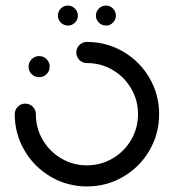

<svg xmlns="http://www.w3.org/2000/svg" viewBox="-20 -672 629 694"><path d="M83.3 -431.1Q83.3 -447 94.4 -458.1Q105.6 -469.3 121.5 -469.3Q137.4 -469.3 148.5 -458.1Q159.6 -447 159.6 -431.1Q159.6 -415.2 148.5 -404.1Q137.4 -393 121.5 -393Q105.6 -393 94.4 -404.1Q83.3 -415.2 83.3 -431.1ZM255.9 -482.2Q255.9 -498.1 267 -509.3Q278.1 -520.4 294.1 -520.4Q365.2 -520.4 425.2 -485.4Q485.2 -450.4 520.2 -390.4Q555.2 -330.4 555.2 -259.3Q555.2 -188.1 520.2 -128.1Q485.2 -68.1 425.2 -33.1Q365.2 1.9 294.1 1.9Q223 1.9 163.1 -33.3Q103.3 -68.5 68.3 -128.5Q33.3 -188.5 33.3 -259.3Q33.3 -275.2 44.4 -286.3Q55.6 -297.4 71.5 -297.4Q87.4 -297.4 98.5 -286.3Q109.6 -275.2 109.6 -259.3Q109.6 -208.9 134.4 -166.5Q159.3 -124.1 201.5 -99.3Q243.7 -74.4 294.1 -74.4Q344.4 -74.4 386.9 -99.3Q429.3 -124.1 454.1 -166.5Q478.9 -208.9 478.9 -259.3Q478.9 -309.6 454.1 -352Q429.3 -394.4 386.9 -419.3Q344.4 -444.1 294.1 -444.1Q278.1 -444.1 267 -455.2Q255.9 -466.3 255.9 -482.2ZM326.7 -615.6Q326.7 -630.4 337.4 -641.1Q348.1 -651.9 363 -651.9Q377.8 -651.9 388.3 -641.1Q398.9 -630.4 398.9 -615.6Q398.9 -600.7 388.3 -590.2Q377.8 -579.6 363 -579.6Q348.1 -579.6 337.4 -590.2Q326.7 -600.7 326.7 -615.6ZM189.3 -615.6Q189.3 -630.4 199.8 -641.1Q210.4 -651.9 225.2 -651.9Q240 -651.9 250.7 -641.1Q261.5 -630.4 261.5 -615.6Q261.5 -600.7 250.9 -590.2Q240.4 -579.6 225.6 -579.6Q210.7 -579.6 200 -590.2Q189.3 -600.7 189.3 -615.6Z"/></svg>

Font: 26F Galaxy Sans
Style: Bold
Weight: 700
Designer: C₂₉H₂₅N₃O₅
Version: Version 1.100